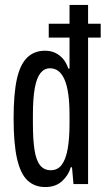

<svg xmlns="http://www.w3.org/2000/svg" viewBox="-20 -744 427 776"><path d="M163 12Q120 12 91.5 -14.5Q63 -41 49 -102Q35 -163 35 -265Q35 -364 48 -423.5Q61 -483 89.5 -511Q118 -539 162 -539Q185 -539 203 -530.5Q221 -522 234.5 -506.5Q248 -491 256 -467H261V-724H336V0H277L271 -68H266Q257 -36 231 -12Q205 12 163 12ZM185 -56Q213 -56 229.5 -78Q246 -100 253.5 -142Q261 -184 261 -245V-279Q261 -328 256 -363.5Q251 -399 241 -422Q231 -445 216.5 -456.5Q202 -468 182 -468Q159 -468 143.5 -448.5Q128 -429 120.5 -387.5Q113 -346 113 -279V-245Q113 -180 119.5 -138Q126 -96 142 -76Q158 -56 185 -56ZM177 -592V-648H387V-592Z"/></svg>

Font: Archivo ExtraCondensed
Style: Regular
Weight: 400
Width: 2
Designer: Hector Gatti
Foundry: Omnibus-Type
Version: Version 2.001